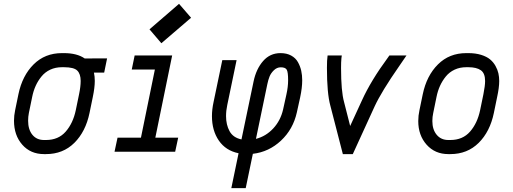

<svg xmlns="http://www.w3.org/2000/svg" viewBox="-20 -788 2665 997"><path d="M301.8 -512.2H312Q379.9 -512.2 419.9 -484.4L536.1 -484.9L521 -411.1H467.8Q472.2 -391.1 472.2 -367.7Q472.2 -333.5 461.9 -284.2L444.8 -201.2Q424.8 -104.5 366 -46.1Q307.1 12.2 218.8 12.2H208.5Q138.7 12.2 95.7 -36.6Q52.7 -85.4 52.7 -161.1Q52.7 -188 58.6 -215.8L75.7 -298.8Q95.7 -395 154.5 -453.6Q213.4 -512.2 301.8 -512.2ZM147 -284.2 129.9 -201.2Q126 -182.1 126 -161.1Q126 -115.2 148.2 -88.1Q170.4 -61 208.5 -61H218.8Q283.2 -61 321.3 -104.7Q359.4 -148.4 373.5 -215.8L390.6 -298.8Q398.9 -338.9 398.9 -367.7Q398.9 -403.8 381.3 -421.4Q363.8 -439 312 -439H301.8Q268.1 -439 241 -426.3Q213.9 -413.6 195.6 -391.1Q177.2 -368.7 165.3 -342.3Q153.3 -315.9 147 -284.2Z M817.9 -563.5 756.3 -635.7 909.7 -768.1 972.2 -695.8ZM889.6 0H574.7L590.3 -73.2H711.9L784.2 -426.8H664.1L679.2 -500H874L786.6 -73.2H905.3Z M1476.1 -371.1Q1476.1 -414.1 1468.8 -426.3Q1461.4 -438.5 1438 -438.5Q1418 -438.5 1402.3 -423.3Q1386.7 -408.2 1379.6 -390.4Q1372.6 -372.6 1368.2 -351.1L1309.1 -66.9Q1360.8 -80.1 1398.9 -121.1Q1437 -162.1 1450.2 -220.2L1467.3 -297.9Q1476.1 -336.9 1476.1 -371.1ZM1181.2 189 1218.8 7.8Q1152.3 -5.9 1116.5 -57.9Q1080.6 -109.9 1080.6 -185.1Q1080.6 -219.2 1088.9 -257.8L1134.3 -475.6H1208.5L1160.2 -243.2Q1153.8 -213.4 1153.8 -185.1Q1153.8 -140.1 1172.1 -106.7Q1190.4 -73.2 1233.9 -64L1296.9 -365.7Q1310.5 -430.2 1346.4 -471.2Q1382.3 -512.2 1436.5 -512.2Q1468.8 -512.2 1491.9 -499.5Q1515.1 -486.8 1527.1 -465.3Q1539.1 -443.8 1544.2 -420.7Q1549.3 -397.5 1549.3 -371.1Q1549.3 -332.5 1538.6 -282.2L1521.5 -204.6Q1502 -116.7 1439.2 -57.9Q1376.5 1 1293 10.7L1255.9 189Z M1752.9 -485.8Q1751 -466.3 1751 -435.1Q1751 -314 1766.6 -258.3L1798.3 -133.8L1859.4 -266.6Q1906.2 -369.6 1994.1 -488.8L2002 -500H2090.8L2053.7 -445.8Q1960.4 -312 1924.8 -234.4L1812 12.2H1760.3L1695.3 -239.7Q1677.7 -304.2 1677.7 -435.1Q1677.7 -478 1680.7 -495.6L1681.2 -500H1754.9Z M2308.1 12.2Q2238.8 12.2 2195.3 -36.6Q2151.9 -85.4 2151.9 -159.2Q2151.9 -187.5 2158.2 -216.3L2175.3 -298.8Q2195.3 -395 2254.2 -453.6Q2313 -512.2 2401.4 -512.2H2411.6Q2449.2 -512.2 2478.3 -503.2Q2507.3 -494.1 2524.7 -479.7Q2542 -465.3 2553 -445.6Q2564 -425.8 2568.1 -407Q2572.3 -388.2 2572.3 -367.2Q2572.3 -333.5 2561.5 -284.2L2544.4 -201.2Q2524.4 -104.5 2465.6 -46.1Q2406.7 12.2 2318.4 12.2ZM2499 -367.2Q2499 -407.7 2476.8 -423.3Q2454.6 -439 2411.6 -439H2401.4Q2367.7 -439 2340.6 -426.3Q2313.5 -413.6 2295.2 -391.1Q2276.9 -368.7 2264.9 -342.3Q2252.9 -315.9 2246.6 -284.2L2229.5 -200.7Q2225.1 -181.2 2225.1 -159.2Q2225.1 -115.2 2247.6 -88.1Q2270 -61 2308.1 -61H2318.4Q2382.8 -61 2420.9 -104.7Q2459 -148.4 2473.1 -215.8L2490.2 -298.8Q2499 -342.8 2499 -367.2Z"/></svg>

Font: Anka/Coder Condensed
Style: Italic
Weight: 400
Width: 4
Italic angle: -12°
Monospace: yes
Version: Version 001.100